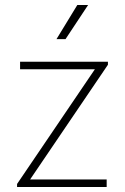

<svg xmlns="http://www.w3.org/2000/svg" viewBox="-20 -745 498 765"><path d="M48 -12 358 -469H60V-499H410V-487L100 -30H405V0H48ZM288 -725H331L241 -589H205Z"/></svg>

Font: Bai Jamjuree ExtraLight
Style: Regular
Weight: 275
Designer: Katatrad Aksorn Co.,Ltd.
Foundry: Cadson Demak Co.,Ltd.
Version: Version 1.000; ttfautohint (v1.6)